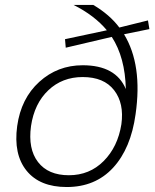

<svg xmlns="http://www.w3.org/2000/svg" viewBox="-20 -750 631 780"><path d="M358.9 -730Q425.8 -690.4 464.8 -638.2L581.1 -667L586.9 -631.8L483.9 -610.8Q559.6 -486.3 530.8 -286.1Q511.7 -147 439.5 -68.6Q367.2 9.8 251 9.8Q141.6 9.8 87.9 -56.6Q34.2 -123 49.8 -237.8Q65.4 -350.1 139.6 -417.5Q213.9 -484.9 315.9 -484.9Q450.7 -484.9 491.2 -388.2Q488.3 -516.6 434.1 -600.1L247.1 -556.2L244.1 -590.8L414.1 -627Q364.3 -687 278.8 -730ZM106 -237.8Q93.3 -145 134.5 -91.6Q175.8 -38.1 259.8 -38.1Q343.8 -38.1 401.1 -95.7Q458.5 -153.3 473.1 -245.1Q484.9 -330.1 443.6 -383.5Q402.3 -437 315.9 -437Q232.9 -437 176.3 -383.3Q119.6 -329.6 106 -237.8Z"/></svg>

Font: Human Sans Light
Style: Italic
Weight: 300
Italic angle: -8°
Designer: Tim Radville
Foundry: Continuum
Version: Version 1.000;FEAKit 1.0